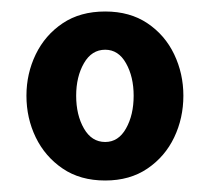

<svg xmlns="http://www.w3.org/2000/svg" viewBox="-20 -748 365 334"><path d="M163 -434Q119.5 -434 89 -454.8Q58.5 -475.5 42.2 -509Q26 -542.5 26 -581.5Q26 -620 42.2 -653.5Q58.5 -687 89 -707.5Q119.5 -728 163 -728Q206 -728 236.5 -707.5Q267 -687 283 -653.5Q299 -620 299 -581.5Q299 -542.5 283 -509Q267 -475.5 236.5 -454.8Q206 -434 163 -434ZM163 -501Q186 -501 199.2 -524.5Q212.5 -548 212.5 -581.5Q212.5 -614.5 199.2 -638Q186 -661.5 163 -661.5Q139.5 -661.5 126 -638Q112.5 -614.5 112.5 -581.5Q112.5 -548 126 -524.5Q139.5 -501 163 -501Z"/></svg>

Font: Cabin Condensed Medium
Style: Regular
Weight: 500
Width: 3
Designer: Pablo Impallari
Foundry: Pablo Impallari. http://www.impallari.com Igino Marini. http://www.ikern.com
Version: Version 3.001; ttfautohint (v1.8.3)